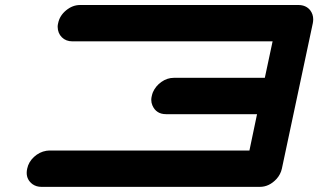

<svg xmlns="http://www.w3.org/2000/svg" viewBox="-20 -728 1240 748"><path d="M1142.6 -708.5Q1171.9 -708.5 1188.5 -688Q1200.2 -672.4 1200.2 -652.8Q1200.2 -645.5 1198.7 -637.7L1078.1 -70.8Q1073.2 -48.8 1057.6 -31.2Q1028.8 0 992.2 0H141.6Q121.6 0 106.9 -10.3Q84 -27.3 84 -54.7Q84 -62.5 85.9 -70.8Q91.3 -97.2 112.5 -116.7Q133.8 -136.2 160.6 -140.6Q166.5 -141.6 171.9 -141.6H951.7L981.4 -283.2H627Q588.4 -283.2 573.7 -317.4Q569.3 -327.6 569.3 -338.9Q569.3 -346.2 571.3 -354Q572.8 -361.3 575.7 -368.7Q586.4 -393.1 608.9 -408.9Q631.3 -424.8 657.2 -424.8H1011.7L1042 -566.9H262.2Q236.8 -566.9 220.9 -582.8Q205.1 -598.6 204.6 -623.5Q204.6 -630.4 206.5 -637.7Q212.4 -667 237.5 -687.7Q262.7 -708.5 292 -708.5Z"/></svg>

Font: Robtronika
Style: Italic
Weight: 400
Italic angle: -12°
Designer: GGBot
Version: 1.00